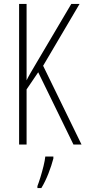

<svg xmlns="http://www.w3.org/2000/svg" viewBox="-20 -734 434 975"><path d="M394 0H353L174 -367L115 -280V0H77V-714H115V-326Q121 -339 135 -363.5Q149 -388 170 -423L342 -714H384L199 -400ZM251 71Q242 106 226 147Q210 188 190 221H170V211Q177 193 185.5 165.5Q194 138 201 109.5Q208 81 210 61H251Z"/></svg>

Font: Noto Sans Tamil ExtraCondensed ExtraLight
Style: Regular
Weight: 200
Width: 2
Designer: Jelle Bosma - Monotype Design Team
Foundry: Monotype Imaging Inc.
Version: Version 2.004; ttfautohint (v1.8.4.7-5d5b)